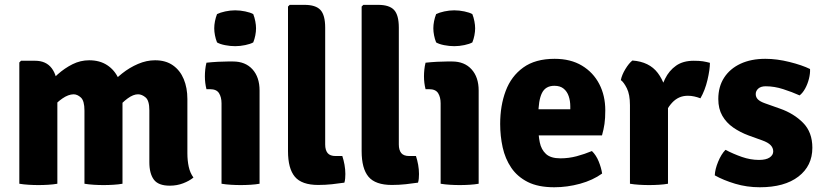

<svg xmlns="http://www.w3.org/2000/svg" viewBox="-20 -756 3384 790"><path d="M124.5 -506Q169.5 -506 192.8 -475.2Q216 -444.5 216 -392.5V0Q199.5 3 178.8 4.2Q158 5.5 138 5.5Q118.5 5.5 97.8 4.2Q77 3 59.5 0V-499L66.5 -506ZM327.5 -301Q327.5 -341 313 -354.5Q298.5 -368 282.5 -368Q261 -367.5 237 -351Q213 -334.5 193.5 -310.8Q174 -287 165.5 -263.5V-398.5Q189 -425 217.5 -450.2Q246 -475.5 278.5 -491.8Q311 -508 347 -508Q390.5 -508 421.2 -487.8Q452 -467.5 468 -432Q484 -396.5 484 -350.5V0Q467.5 3 446.8 4.2Q426 5.5 406 5.5Q386.5 5.5 365.8 4.2Q345 3 327.5 0ZM594.5 -302Q594.5 -342 579.2 -355Q564 -368 548 -368Q528.5 -368 505.5 -351.2Q482.5 -334.5 462 -309.2Q441.5 -284 429.5 -258V-402.5Q452 -429.5 482.5 -453.8Q513 -478 548 -493Q583 -508 618 -508Q662 -508 691.5 -487.2Q721 -466.5 736 -430.5Q751 -394.5 751 -348.5V-125Q751 -96 756.5 -70.2Q762 -44.5 776 -25.5Q759 -11.5 733.5 -1.8Q708 8 678.5 8Q631.5 8 613 -17Q594.5 -42 594.5 -88.5Z M1048 0Q1031.5 3 1011 4.2Q990.5 5.5 970 5.5Q950.5 5.5 929.8 4.2Q909 3 891.5 0V-331Q891.5 -356 881.2 -372.5Q871 -389 844.5 -389H829.5Q823 -414.5 823 -442Q823 -455 824.5 -469.8Q826 -484.5 829.5 -498Q852.5 -500.5 876.8 -501.8Q901 -503 917.5 -503H939Q989.5 -503 1018.8 -470.8Q1048 -438.5 1048 -383.5ZM861.5 -639.5Q861.5 -653.5 864.5 -668.8Q867.5 -684 873 -698Q886 -704.5 906.8 -709Q927.5 -713.5 947.5 -713.5Q968 -713.5 989.2 -709Q1010.5 -704.5 1022 -698Q1027.5 -684 1030.5 -668.2Q1033.5 -652.5 1033.5 -639.5Q1033.5 -626 1030.5 -610.5Q1027.5 -595 1022 -581.5Q1010.5 -575 989.2 -570.5Q968 -566 947.5 -566Q927.5 -566 906 -570.2Q884.5 -574.5 873 -581.5Q867.5 -595 864.5 -610.5Q861.5 -626 861.5 -639.5Z M1388.5 -114Q1394 -97.5 1397.5 -78.2Q1401 -59 1401 -40Q1401 -31.5 1400.2 -22Q1399.5 -12.5 1397 -4.5Q1374.5 -1 1346.5 2Q1318.5 5 1289.5 5Q1221.5 5 1193.2 -28.8Q1165 -62.5 1165 -134V-729L1172 -736H1233Q1279 -736 1298.5 -715Q1318 -694 1318 -642V-161.5Q1318 -138.5 1328 -126.2Q1338 -114 1361 -114Z M1691.5 -114Q1697 -97.5 1700.5 -78.2Q1704 -59 1704 -40Q1704 -31.5 1703.2 -22Q1702.5 -12.5 1700 -4.5Q1677.5 -1 1649.5 2Q1621.5 5 1592.5 5Q1524.5 5 1496.2 -28.8Q1468 -62.5 1468 -134V-729L1475 -736H1536Q1582 -736 1601.5 -715Q1621 -694 1621 -642V-161.5Q1621 -138.5 1631 -126.2Q1641 -114 1664 -114Z M1949.5 0Q1933 3 1912.5 4.2Q1892 5.5 1871.5 5.5Q1852 5.5 1831.2 4.2Q1810.5 3 1793 0V-331Q1793 -356 1782.8 -372.5Q1772.5 -389 1746 -389H1731Q1724.5 -414.5 1724.5 -442Q1724.5 -455 1726 -469.8Q1727.5 -484.5 1731 -498Q1754 -500.5 1778.2 -501.8Q1802.5 -503 1819 -503H1840.5Q1891 -503 1920.2 -470.8Q1949.5 -438.5 1949.5 -383.5ZM1763 -639.5Q1763 -653.5 1766 -668.8Q1769 -684 1774.5 -698Q1787.5 -704.5 1808.2 -709Q1829 -713.5 1849 -713.5Q1869.5 -713.5 1890.8 -709Q1912 -704.5 1923.5 -698Q1929 -684 1932 -668.2Q1935 -652.5 1935 -639.5Q1935 -626 1932 -610.5Q1929 -595 1923.5 -581.5Q1912 -575 1890.8 -570.5Q1869.5 -566 1849 -566Q1829 -566 1807.5 -570.2Q1786 -574.5 1774.5 -581.5Q1769 -595 1766 -610.5Q1763 -626 1763 -639.5Z M2138 -199V-306.5H2326.5V-318Q2326.5 -341 2320 -360.2Q2313.5 -379.5 2299.2 -391.2Q2285 -403 2261 -403Q2224.5 -403 2209.8 -373Q2195 -343 2195 -280.5V-233.5Q2195 -199.5 2201 -170Q2207 -140.5 2226.5 -122.5Q2246 -104.5 2286 -104.5Q2320 -104.5 2352.8 -113.2Q2385.5 -122 2415.5 -134.5Q2433 -117.5 2443.5 -91.5Q2454 -65.5 2457.5 -42Q2419.5 -14.5 2366.8 0Q2314 14.5 2260.5 14.5Q2194.5 14.5 2151.5 -7.2Q2108.5 -29 2083.5 -66Q2058.5 -103 2048.2 -149.8Q2038 -196.5 2038 -246Q2038 -321.5 2060.8 -382Q2083.5 -442.5 2133 -478.2Q2182.5 -514 2262 -514Q2328 -514 2374.5 -486Q2421 -458 2445.8 -410.2Q2470.5 -362.5 2470.5 -302Q2470.5 -268.5 2467.2 -246.2Q2464 -224 2457 -199Z M2901 -497.5Q2901 -470 2891 -427.2Q2881 -384.5 2862 -351.5Q2849 -356.5 2836.2 -359.2Q2823.5 -362 2810.5 -362Q2790.5 -362 2774.5 -354.8Q2758.5 -347.5 2745.5 -333.5Q2732.5 -319.5 2721 -299Q2709.5 -278.5 2699 -252L2681.5 -275.5Q2684 -317 2692 -357.8Q2700 -398.5 2716.5 -432Q2733 -465.5 2761.8 -485.8Q2790.5 -506 2834.5 -506Q2857.5 -506 2871.8 -503.8Q2886 -501.5 2901 -497.5ZM2534.5 -426.5Q2538.5 -447.5 2553 -471.5Q2567.5 -495.5 2582 -507Q2651.5 -502 2686.5 -455.8Q2721.5 -409.5 2728.5 -334.5V0Q2712.5 3 2691.8 4.2Q2671 5.5 2650.5 5.5Q2631 5.5 2610.2 4.2Q2589.5 3 2572 0V-323Q2572 -367.5 2559.2 -392.8Q2546.5 -418 2534.5 -426.5Z M2921 -34.5Q2922 -59.5 2934.8 -90.5Q2947.5 -121.5 2965 -139.5Q2997.5 -122.5 3032.8 -110.2Q3068 -98 3103 -98Q3132 -98 3146.8 -108Q3161.5 -118 3161.5 -133Q3161.5 -147.5 3150.8 -158.8Q3140 -170 3116 -178.5L3060.5 -198.5Q3025.5 -211.5 2997 -231.2Q2968.5 -251 2952 -279.8Q2935.5 -308.5 2935.5 -348.5Q2935.5 -399.5 2959.5 -436.5Q2983.5 -473.5 3027 -493.8Q3070.5 -514 3129 -514Q3176.5 -514 3228.5 -501Q3280.5 -488 3313 -472Q3314 -454 3308.5 -432Q3303 -410 3292.8 -391.5Q3282.5 -373 3270 -363.5Q3239 -377.5 3202.5 -389.2Q3166 -401 3130.5 -401Q3110.5 -401 3100 -391.5Q3089.5 -382 3089.5 -369Q3089.5 -356 3098.5 -347Q3107.5 -338 3127.5 -331L3189.5 -309Q3246.5 -289 3284.5 -250.5Q3322.5 -212 3322.5 -148Q3322.5 -73.5 3265.2 -29.5Q3208 14.5 3106.5 14.5Q3053 14.5 3004.8 0Q2956.5 -14.5 2921 -34.5Z"/></svg>

Font: Signika Light
Style: Bold
Weight: 700
Version: Version 2.003;gftools[0.9.32]